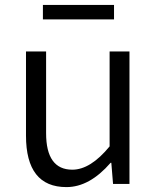

<svg xmlns="http://www.w3.org/2000/svg" viewBox="-20 -750 642 783"><path d="M86 -197V-540H168V-207Q168 -58 275 -58Q349 -58 427 -153V-540H508V0H441L434 -86H431Q345 13 251 13Q86 13 86 -197ZM155 -730H445V-671H155Z"/></svg>

Font: Source Han Sans CN Normal
Style: Regular
Weight: 350
Designer: Ryoko NISHIZUKA 西塚涼子 (kana, bopomofo & ideographs); Paul D. Hunt (Latin, Greek & Cyrillic); Sandoll Communications 산돌커뮤니
Foundry: Adobe
Version: Version 2.004;hotconv 1.0.118;makeotfexe 2.5.65603